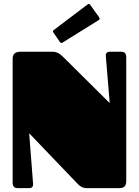

<svg xmlns="http://www.w3.org/2000/svg" viewBox="-20 -967 714 987"><path d="M546 -701C526 -701 523 -689 524 -678C527 -643 544 -437 544 -437L306 -673C290 -689 275 -701 250 -701H85C59 -701 45 -690 45 -665V-28C45 -6 57 0 69 0H130C148 0 151 -12 150 -23C147 -58 130 -282 130 -282L380 -21C391 -10 404 0 425 0H595C617 0 629 -11 629 -36V-673C629 -695 617 -701 605 -701ZM488 -864C491 -866 492 -868 492 -871C492 -873 491 -876 489 -879L444 -942C441 -945 439 -947 437 -947C434 -947 432 -946 430 -944L257 -813C254 -810 252 -808 252 -805C252 -804 253 -801 255 -799L288 -751C291 -747 294 -746 296 -746C298 -746 300 -747 303 -749Z"/></svg>

Font: Fascinate
Style: Regular
Weight: 900
Designer: Astigmatic (AOETI)
Foundry: Astigmatic (AOETI)
Version: Version 1.000